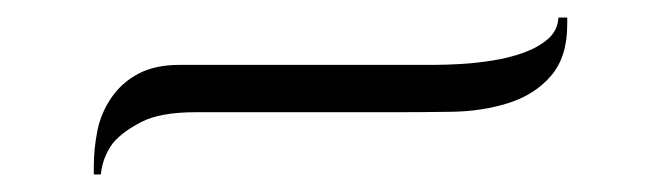

<svg xmlns="http://www.w3.org/2000/svg" viewBox="-20 -487 754 219"><path d="M95 -288H87Q87 -293 87 -297Q87 -317 91 -337.5Q95 -358 107 -375.5Q119 -393 138 -403Q157 -413 185 -413H475Q488 -413 505.5 -414Q523 -415 542 -418Q561 -421 577.5 -427Q594 -433 605 -442.5Q616 -452 617 -467H627Q627 -463 627 -459Q627 -422 608.5 -400.5Q590 -379 560 -369.5Q530 -360 495 -359.5Q460 -359 430 -359H203Q163 -359 141.5 -348Q120 -337 109 -324Q97 -308 95 -288Z"/></svg>

Font: Milkman
Style: Regular
Weight: 300
Designer: Giulia Boggio / Martin Desinde
Version: Version 1.000